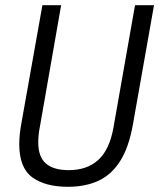

<svg xmlns="http://www.w3.org/2000/svg" viewBox="-20 -706 612 738"><path d="M241 12Q154 12 104 -24.5Q54 -61 54 -152Q54 -169 56 -189.5Q58 -210 62 -231L143 -686H215L133 -217Q130 -203 128.5 -187.5Q127 -172 127 -159Q127 -103 156.5 -77.5Q186 -52 244 -52Q315 -52 358 -91.5Q401 -131 416 -215L499 -686H572L491 -228Q475 -138 441 -85.5Q407 -33 357 -10.5Q307 12 241 12Z"/></svg>

Font: Archivo Condensed Light
Style: Italic
Weight: 300
Width: 3
Italic angle: -10°
Designer: Hector Gatti
Foundry: Omnibus-Type
Version: Version 2.001